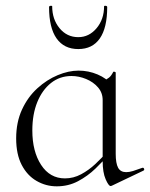

<svg xmlns="http://www.w3.org/2000/svg" viewBox="-20 -648 530 677"><path d="M180 9Q142 9 109 -10Q76 -29 56.5 -66.5Q37 -104 37 -160Q37 -217 57.5 -261.5Q78 -306 111.5 -336.5Q145 -367 183.5 -383Q222 -399 257 -399Q292 -399 324 -385.5Q356 -372 374 -349L342 -295Q342 -321 325.5 -340Q309 -359 283.5 -369.5Q258 -380 232 -380Q191 -380 160 -355.5Q129 -331 111.5 -288Q94 -245 94 -188Q94 -114 125 -66.5Q156 -19 209 -19Q239 -19 266 -33.5Q293 -48 316 -69.5Q339 -91 358 -113L366 -106Q344 -80 316.5 -53.5Q289 -27 255 -9Q221 9 180 9ZM370 8Q363 8 352.5 -16Q342 -40 342 -80V-361Q356 -368 364 -374Q372 -380 379 -394Q380 -396 384 -395Q388 -394 388 -392V-106Q388 -72 396.5 -56.5Q405 -41 425 -41Q436 -41 449 -45Q462 -49 481 -56Q486 -58 488 -53Q490 -48 485 -46L374 7Q372 8 370 8ZM153 -623Q153 -627 158.5 -627.5Q164 -628 164 -626Q164 -580 190 -548.5Q216 -517 256 -517Q294 -517 320.5 -548.5Q347 -580 347 -626Q347 -628 352.5 -627.5Q358 -627 358 -623Q358 -550 332 -512.5Q306 -475 256 -475Q206 -475 179.5 -512.5Q153 -550 153 -623Z"/></svg>

Font: Cormorant Infant Light
Style: Regular
Weight: 300
Designer: Christian Thalmann (Catharsis Fonts)
Foundry: Catharsis Fonts
Version: Version 4.001